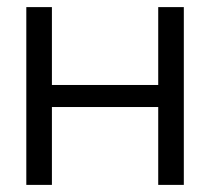

<svg xmlns="http://www.w3.org/2000/svg" viewBox="-20 -520 590 540"><path d="M54 0H126V-219H425V0H497V-500H425V-281H126V-500H54Z"/></svg>

Font: LT Wave Text Light
Style: Regular
Weight: 300
Designer: Daniel Lyons
Version: Version 2.5 (Glyphs App)